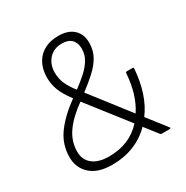

<svg xmlns="http://www.w3.org/2000/svg" viewBox="-157 -796 906 937"><g transform="rotate(-30 296.0 -327.5)"><path d="M211 11Q132 11 90 -27Q48 -65 48 -125Q48 -197 90 -254.5Q132 -312 207 -366Q174 -409 160.5 -444Q147 -479 147 -515Q147 -584 186.5 -625Q226 -666 297 -666Q350 -666 380.5 -638.5Q411 -611 411 -562Q411 -519 392 -485.5Q373 -452 340.5 -422.5Q308 -393 268 -363L434 -149Q460 -188 474.5 -236.5Q489 -285 493 -343Q493 -349 500 -349H533Q539 -349 538 -342Q533 -273 514 -215Q495 -157 462 -113L544 -8Q547 -5 545.5 -2.5Q544 0 540 0H495Q490 0 488 -3L431 -76Q390 -34 334.5 -11.5Q279 11 211 11ZM218 -32Q335 -32 405 -110L230 -334Q163 -286 128.5 -237Q94 -188 94 -129Q94 -84 126.5 -58Q159 -32 218 -32ZM244 -393Q278 -418 305 -442.5Q332 -467 348.5 -494.5Q365 -522 365 -555Q365 -588 346.5 -606.5Q328 -625 293 -625Q246 -625 219 -594.5Q192 -564 192 -519Q192 -486 204 -457.5Q216 -429 244 -393Z"/></g></svg>

Font: Sofia Sans Semi Condensed Light
Style: Italic
Weight: 300
Italic angle: -9°
Version: Version 4.100